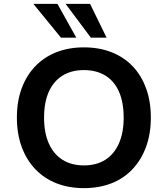

<svg xmlns="http://www.w3.org/2000/svg" viewBox="-20 -959 864 989"><path d="M412 10Q334 10 270.5 -15Q207 -40 161.5 -88Q116 -136 91.5 -203Q67 -270 67 -353Q67 -437 91.5 -503.5Q116 -570 161.5 -617.5Q207 -665 270.5 -690Q334 -715 412 -715Q491 -715 554.5 -690Q618 -665 663 -618Q708 -571 732.5 -504Q757 -437 757 -354Q757 -270 732.5 -203Q708 -136 663 -88Q618 -40 554.5 -15Q491 10 412 10ZM412 -107Q477 -107 522.5 -136Q568 -165 592.5 -220Q617 -275 617 -353Q617 -432 593 -486.5Q569 -541 523 -569.5Q477 -598 412 -598Q348 -598 302 -569.5Q256 -541 231.5 -486.5Q207 -432 207 -353Q207 -275 231.5 -220Q256 -165 302 -136Q348 -107 412 -107ZM448 -765 318 -939H444L529 -765ZM294 -765 152 -939H276L373 -765Z"/></svg>

Font: Nunito Sans 8pt
Style: Bold
Weight: 700
Version: Version 3.101;gftools[0.9.27]